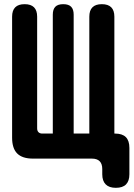

<svg xmlns="http://www.w3.org/2000/svg" viewBox="-20 -760 640 920"><path d="M535 140Q503 140 486.5 123.5Q470 107 470 75V50Q470 25 457.5 12.5Q445 0 420 0H138Q87 0 62.5 -24.5Q38 -49 38 -100V-680Q38 -710 53 -725Q68 -740 98 -740Q128 -740 143 -725Q158 -710 158 -680V-145Q158 -133 164.5 -126.5Q171 -120 183 -120H233V-690Q233 -715 245 -727.5Q257 -740 283 -740Q309 -740 321 -727.5Q333 -715 333 -690V-120H408V-680Q408 -710 423 -725Q438 -740 468 -740Q498 -740 513 -725Q528 -710 528 -680V-120H531Q566 -120 583 -103Q600 -86 600 -51V75Q600 107 584 123.5Q568 140 535 140Z"/></svg>

Font: Maple Mono NL ExtraBold
Style: Regular
Weight: 800
Monospace: yes
Designer: subframe7536
Version: Version 7.000